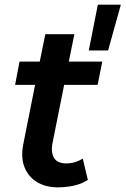

<svg xmlns="http://www.w3.org/2000/svg" viewBox="-20 -799 540 826"><path d="M229 7Q177 7 139.5 -15.5Q102 -38 85.5 -79.5Q69 -121 80 -178L131 -434H45L64 -534H151L175 -652H300L276 -534H420L400 -434H256L205 -179Q199 -142 213 -119Q227 -96 266 -96Q284 -96 302.5 -101.5Q321 -107 336 -117L358 -25Q330 -7 296 0Q262 7 229 7ZM362 -582 401 -779H500L445 -582Z"/></svg>

Font: Montserrat Thin SemiBold
Style: Italic
Weight: 600
Italic angle: -11.3°
Version: Version 9.000